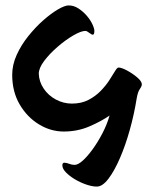

<svg xmlns="http://www.w3.org/2000/svg" viewBox="-20 -637 583 708"><path d="M25 -361Q25 -398 41.5 -434.5Q58 -471 84.5 -504Q111 -537 140 -562.5Q169 -588 194 -602.5Q219 -617 233 -617Q252 -617 269 -606Q286 -595 299.5 -579.5Q313 -564 320.5 -548Q328 -532 328 -523Q328 -509 322 -509Q318 -509 309 -516Q300 -523 295 -523Q279 -523 250.5 -506.5Q222 -490 192.5 -464.5Q163 -439 143 -412.5Q123 -386 123 -365Q124 -336 141 -310.5Q158 -285 186 -270Q214 -255 245 -255Q280 -255 306 -268.5Q332 -282 351 -301.5Q370 -321 383 -341Q396 -361 404 -374.5Q412 -388 417 -388Q428 -388 448.5 -377Q469 -366 486 -351.5Q503 -337 503 -326Q503 -319 495.5 -308.5Q488 -298 484 -274Q475 -217 459 -159.5Q443 -102 422.5 -54.5Q402 -7 380 22Q358 51 337 51Q320 51 298 43.5Q276 36 256 24Q236 12 223 -1.5Q210 -15 210 -27Q210 -37 217 -37Q225 -37 235 -33Q245 -29 255 -29Q268 -29 286 -45.5Q304 -62 323 -88.5Q342 -115 358.5 -147Q375 -179 384 -211Q354 -190 310 -171Q266 -152 215 -152Q167 -152 123.5 -178.5Q80 -205 52.5 -252Q25 -299 25 -361Z"/></svg>

Font: Alkatra
Style: Regular
Weight: 400
Designer: Suman Bhandary
Version: Version 1.100;gftools[0.9.22]